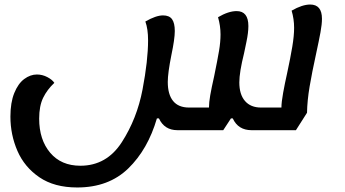

<svg xmlns="http://www.w3.org/2000/svg" viewBox="-20 -550 1522 848"><path d="M1402 -467Q1402 -443 1395.5 -407.5Q1389 -372 1376 -312Q1358 -230 1347.5 -168Q1337 -106 1336 -52L1287 25H1091Q1032 25 1008 -27H1000L966 25H764Q706 25 682 -27H673Q633 110 546.5 194Q460 278 321 278Q220 278 154 233Q88 188 57 116.5Q26 45 26 -35Q26 -97 43 -139Q60 -181 87 -201Q114 -221 143 -221Q167 -221 189 -209.5Q211 -198 220 -184Q188 -154 170.5 -118Q153 -82 153 -26Q153 67 201.5 124.5Q250 182 335 182Q451 182 518 78Q585 -26 609.5 -154.5Q634 -283 634 -372Q634 -422 622 -455Q669 -482 700 -482Q728 -482 740 -465Q752 -448 752 -413Q752 -378 737 -307Q721 -227 721 -188Q721 -133 744.5 -104Q768 -75 815 -75H903V-76Q903 -97 908.5 -129Q914 -161 926 -214Q941 -287 947.5 -326Q954 -365 954 -398Q954 -436 943 -474Q989 -501 1025 -501Q1077 -501 1077 -435Q1077 -406 1068.5 -365.5Q1060 -325 1058 -315Q1037 -231 1037 -186Q1037 -133 1062 -104Q1087 -75 1133 -75H1223V-76Q1223 -98 1230.5 -140Q1238 -182 1248 -226Q1263 -296 1271 -344Q1279 -392 1279 -427Q1279 -466 1268 -503Q1315 -530 1350 -530Q1402 -530 1402 -467Z"/></svg>

Font: Lemonada
Style: Regular
Weight: 400
Designer: Mohamed Gaber (Arabic) Eduardo Tunni (Latin)
Foundry: Kief Type Foundry
Version: Version 3.006